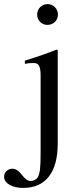

<svg xmlns="http://www.w3.org/2000/svg" viewBox="-97 -703 395 941"><path d="M187 -632C187 -660 164 -683 136 -683C108 -683 85 -660 85 -632C85 -603 107 -581 135 -581C165 -581 187 -603 187 -632ZM186 -457 181 -460C122 -437 84 -424 25 -406V-390L30 -391C46 -394 60 -394 70 -394C93 -394 102 -377 102 -334V45C102 121 99 146 88 166C82 176 68 184 54 184C39 184 29 177 12 156C-6 133 -20 124 -36 124C-59 124 -77 141 -77 163C-77 195 -38 218 16 218C127 218 186 142 186 0Z"/></svg>

Font: STIX Math
Style: Regular
Weight: 400
Designer: MicroPress Inc., with final additions and corrections provided by Coen Hoffman, Elsevier (retired)
Version: Version 1.1.0